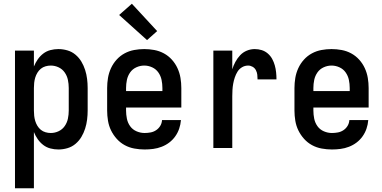

<svg xmlns="http://www.w3.org/2000/svg" viewBox="-20 -790 2040 1025"><path d="M60 215V-520H161V-435Q169 -455 181.5 -473Q194 -491 211 -504Q228 -517 249 -522.5Q270 -528 292 -528Q316 -528 340 -521Q364 -514 383 -498Q402 -482 414.5 -461Q427 -440 434.5 -416.5Q442 -393 445 -368.5Q448 -344 448 -320V-200Q448 -176 445 -151.5Q442 -127 434.5 -103.5Q427 -80 414.5 -59Q402 -38 383 -22Q364 -6 340 1Q316 8 292 8Q270 8 249 2.5Q228 -3 211 -16Q194 -29 181.5 -47Q169 -65 161 -85V215ZM251 -80Q273 -80 293 -89.5Q313 -99 325.5 -117Q338 -135 342.5 -156.5Q347 -178 347 -200V-320Q347 -342 342.5 -363.5Q338 -385 325.5 -403Q313 -421 293 -430.5Q273 -440 251 -440Q237 -440 223 -436Q209 -432 198 -423Q187 -414 179.5 -401.5Q172 -389 168 -375.5Q164 -362 162.5 -348Q161 -334 161 -320V-200Q161 -186 162.5 -172Q164 -158 168 -144.5Q172 -131 179.5 -118.5Q187 -106 198 -97Q209 -88 223 -84Q237 -80 251 -80Z M752 8Q725 8 697.5 3Q670 -2 646 -15Q622 -28 603.5 -48.5Q585 -69 573 -93.5Q561 -118 556.5 -145.5Q552 -173 552 -200V-320Q552 -347 556.5 -374Q561 -401 572.5 -426Q584 -451 602.5 -471.5Q621 -492 645 -505Q669 -518 696 -523Q723 -528 750 -528Q777 -528 804 -523Q831 -518 855 -505Q879 -492 897.5 -471.5Q916 -451 927.5 -426Q939 -401 943.5 -374Q948 -347 948 -320V-216H653V-200Q653 -178 657.5 -156Q662 -134 675 -116Q688 -98 709 -89Q730 -80 752 -80Q768 -80 784 -83Q800 -86 813.5 -95Q827 -104 835.5 -118Q844 -132 845 -149H946Q944 -125 936.5 -103Q929 -81 915.5 -62Q902 -43 883.5 -29Q865 -15 843 -6.5Q821 2 798 5Q775 8 752 8ZM847 -304V-320Q847 -342 842.5 -363.5Q838 -385 825.5 -403Q813 -421 792.5 -430.5Q772 -440 750 -440Q728 -440 707.5 -430.5Q687 -421 674.5 -403Q662 -385 657.5 -363.5Q653 -342 653 -320V-304ZM765 -576 616 -710 684 -770 819 -624Z M1119 0V-520H1220V-420Q1226 -440 1236.5 -459.5Q1247 -479 1262 -495Q1277 -511 1297.5 -519.5Q1318 -528 1340 -528Q1359 -528 1377 -522.5Q1395 -517 1409.5 -504.5Q1424 -492 1433 -475.5Q1442 -459 1447 -441Q1452 -423 1454 -404Q1456 -385 1456 -366H1355Q1355 -379 1353.5 -391.5Q1352 -404 1346 -415.5Q1340 -427 1328.5 -433.5Q1317 -440 1305 -440Q1287 -440 1272 -431Q1257 -422 1248 -407.5Q1239 -393 1233.5 -376.5Q1228 -360 1225 -343.5Q1222 -327 1221 -310Q1220 -293 1220 -276V0Z M1752 8Q1725 8 1697.5 3Q1670 -2 1646 -15Q1622 -28 1603.5 -48.5Q1585 -69 1573 -93.5Q1561 -118 1556.5 -145.5Q1552 -173 1552 -200V-320Q1552 -347 1556.5 -374Q1561 -401 1572.5 -426Q1584 -451 1602.5 -471.5Q1621 -492 1645 -505Q1669 -518 1696 -523Q1723 -528 1750 -528Q1777 -528 1804 -523Q1831 -518 1855 -505Q1879 -492 1897.5 -471.5Q1916 -451 1927.5 -426Q1939 -401 1943.5 -374Q1948 -347 1948 -320V-216H1653V-200Q1653 -178 1657.5 -156Q1662 -134 1675 -116Q1688 -98 1709 -89Q1730 -80 1752 -80Q1768 -80 1784 -83Q1800 -86 1813.5 -95Q1827 -104 1835.5 -118Q1844 -132 1845 -149H1946Q1944 -125 1936.5 -103Q1929 -81 1915.5 -62Q1902 -43 1883.5 -29Q1865 -15 1843 -6.5Q1821 2 1798 5Q1775 8 1752 8ZM1847 -304V-320Q1847 -342 1842.5 -363.5Q1838 -385 1825.5 -403Q1813 -421 1792.5 -430.5Q1772 -440 1750 -440Q1728 -440 1707.5 -430.5Q1687 -421 1674.5 -403Q1662 -385 1657.5 -363.5Q1653 -342 1653 -320V-304Z"/></svg>

Font: Zed Mono Semibold
Style: Regular
Weight: 600
Monospace: yes
Designer: Belleve Invis
Foundry: Belleve Invis
Version: Version 1.0.0; ttfautohint (v1.8.4)